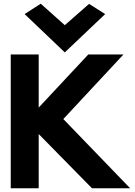

<svg xmlns="http://www.w3.org/2000/svg" viewBox="-20 -1007 727 1037"><path d="M113 -931 330 -724 548 -931 461 -986 330 -871 200 -987ZM683 10 322 -364 647 -713H457L189 -426V-713H38V10H189V-283L477 10Z"/></svg>

Font: Bluebird
Style: SfBd
Weight: 700
Designer: Jasper
Foundry: Cannot Into Space Fonts
Version: Version 0.98